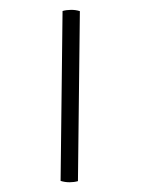

<svg xmlns="http://www.w3.org/2000/svg" viewBox="-162 -781 743 1012"><g transform="rotate(-20 210.0 -275.0)"><path d="M323.5 -710.5Q344.5 -709 367.8 -700.8Q391 -692.5 409 -678.5L93 160Q71.5 158.5 49 150.2Q26.5 142 7.5 127.5Z"/></g></svg>

Font: Signika Negative
Style: Regular
Weight: 400
Designer: Anna Giedry
Foundry: Anna Giedry
Version: Version 2.001